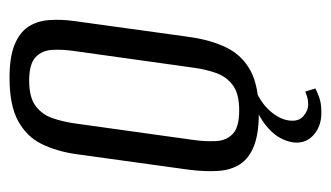

<svg xmlns="http://www.w3.org/2000/svg" viewBox="-162 -380 678 393"><g transform="rotate(-90 176.5 -184.0)"><path d="M141.3 7.3Q99.2 7.3 73.9 -2.6Q48.6 -12.5 36.4 -31.1Q24.3 -49.7 22.6 -76.6Q20.9 -103.6 25.4 -138L57.4 -369.4Q63.2 -407.7 78.1 -437.9Q93 -468 125 -485.5Q156.9 -503 213.3 -503Q255.3 -503 280.6 -492.8Q305.9 -482.6 317.8 -464.5Q329.6 -446.3 331.4 -422.2Q333.2 -398 329.3 -369.4L297.3 -138.2Q291.3 -92.4 275.5 -59.8Q259.7 -27.1 228.1 -9.9Q196.5 7.3 141.3 7.3ZM146.5 -32.9Q180.7 -32.9 198.2 -46Q215.8 -59.2 223.2 -80.5Q230.6 -101.7 233.7 -124.8L268.2 -371.6Q271.6 -395 270.4 -415.7Q269.3 -436.5 255.5 -449.7Q241.7 -462.8 207.5 -462.8Q173.3 -462.8 155.7 -449.7Q138.2 -436.5 130.9 -415.7Q123.7 -395 120.2 -371.6L85.8 -124.8Q82.7 -101.7 83.7 -80.5Q84.7 -59.2 98.5 -46Q112.3 -32.9 146.5 -32.9ZM142 135.3Q113.3 135.3 95.6 118.8Q77.8 102.3 81.1 77.3Q85.8 48.6 108.8 27.8Q131.9 7 157.5 -0.6L189.1 0Q161.1 12 144.9 30.8Q128.6 49.7 125.9 68.8Q123.2 88.3 134.5 98.3Q145.9 108.3 158.6 108.3Q167.7 108.3 174.7 106Q181.7 103.8 185.1 102.4L191.4 123Q184.7 126.7 172.8 131Q160.8 135.3 142 135.3Z"/></g></svg>

Font: Alumni Sans Thin
Style: Italic
Weight: 100
Italic angle: -8°
Designer: Robert E. Leuschke
Foundry: Robert E. Leuschke
Version: Version 1.016